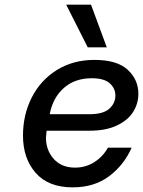

<svg xmlns="http://www.w3.org/2000/svg" viewBox="-20 -804 616 827"><path d="M79 -220Q79 -310 117 -384.5Q155 -459 225 -502.5Q295 -546 387 -546Q484 -546 530 -503.5Q576 -461 576 -400Q576 -358 553.5 -322Q531 -286 483.5 -263.5Q436 -241 366 -241H181L180 -234Q178 -218 178 -211Q178 -157 211.5 -119.5Q245 -82 303 -82Q349 -82 386 -105.5Q423 -129 445 -168H547Q514 -93 450 -45Q386 3 293 3Q188 3 133.5 -59.5Q79 -122 79 -220ZM365 -312Q424 -312 450.5 -335.5Q477 -359 477 -393Q477 -423 453 -445Q429 -467 375 -467Q303 -467 255.5 -425.5Q208 -384 194 -312ZM265 -784H372L440 -600H358Z"/></svg>

Font: Be Vietnam Medium
Style: Italic
Weight: 500
Italic angle: -9.444°
Designer: Gabriel Lam
Foundry: TypeRant
Version: Version 3.000